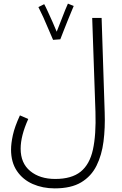

<svg xmlns="http://www.w3.org/2000/svg" viewBox="-20 -809 672 1060"><path d="M41 17Q41 -17 51 -63Q61 -109 90 -172L136 -152Q94 -59 94 12Q94 92 147 135.5Q200 179 285 179Q375 179 425 139Q475 99 493 17Q511 -65 507 -191L489 -710H541L558 -187Q561 -103 551.5 -28Q542 47 513 105.5Q484 164 428.5 197.5Q373 231 282 231Q216 231 161 207Q106 183 73.5 135Q41 87 41 17ZM273 -589Q264 -608 249.5 -643.5Q235 -679 219 -714Q203 -749 192 -770L224 -786Q231 -774 243.5 -746.5Q256 -719 270 -688Q284 -657 293 -634Q304 -661 316.5 -694Q329 -727 340 -754Q351 -781 355 -789L387 -776Q383 -766 373 -742.5Q363 -719 351.5 -690Q340 -661 329.5 -634.5Q319 -608 313 -592Z"/></svg>

Font: Noto Sans Arabic UI SmCn Lt
Style: Regular
Weight: 300
Width: 4
Designer: Monotype Design Team, Nadine Chahine and Nizar Qandah
Foundry: Monotype Imaging Inc.
Version: Version 2.010; ttfautohint (v1.8.4.7-5d5b)